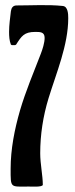

<svg xmlns="http://www.w3.org/2000/svg" viewBox="-20 -719 288 740"><path d="M116 -596C135 -596 152 -596 152 -573C152 -554 144 -529 137 -511C109 -438 79 -368 57 -293C36 -220 21 -144 21 -69C21 8 19 0 92 0C100 0 145 3 145 -7C145 -42 135 -87 135 -128C135 -200 146 -271 167 -340C197 -438 243 -545 243 -649C243 -665 242 -694 222 -696C165 -702 102 -698 44 -698C30 -698 24 -689 22 -676C19 -649 15 -623 15 -596C15 -580 16 -562 22 -547L26 -545H38L42 -547C63 -580 73 -596 116 -596Z"/></svg>

Font: DisSenso
Style: Regular
Weight: 400
Version: Version 1.150